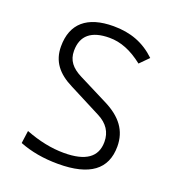

<svg xmlns="http://www.w3.org/2000/svg" viewBox="-130 -807 846 922"><g transform="rotate(20 293.0 -346.5)"><path d="M269 9.8C429.2 9.8 508.3 -48.8 508.3 -166C508.3 -246.6 465.3 -303.7 380.4 -346.2L230.5 -421.9C181.2 -446.8 155.3 -478 155.3 -527.3C155.3 -605 202.6 -644 294.9 -644C352.5 -644 407.7 -622.1 467.3 -575.2L511.2 -619.6C451.2 -676.8 381.8 -703.1 294.4 -703.1C159.7 -703.1 89.4 -642.1 89.4 -525.9C89.4 -449.7 129.4 -399.4 205.1 -361.8L369.6 -277.3C418 -252.4 442.4 -215.3 442.4 -165.5C442.4 -87.9 387.7 -49.3 276.9 -49.3C213.4 -49.3 147.9 -63 79.6 -89.4L70.8 -24.9C128.9 -2 194.3 9.8 269 9.8Z"/></g></svg>

Font: Cascadia Mono NF Light
Style: Regular
Weight: 300
Monospace: yes
Designer: Aaron Bell
Foundry: Saja Typeworks
Version: Version 2404.023